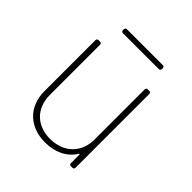

<svg xmlns="http://www.w3.org/2000/svg" viewBox="-175 -753 885 885"><g transform="rotate(45 267.5 -311.0)"><path d="M385 -629H151C145 -629 141 -625 141 -619V-613C141 -607 145 -603 151 -603H385C391 -603 395 -607 395 -613V-619C395 -625 391 -629 385 -629ZM405 -491V-164C405 -79 347 -21 257 -21C172 -21 114 -76 114 -164V-491C114 -497 110 -501 104 -501H94C88 -501 84 -497 84 -491V-158C84 -56 154 7 252 7C319 7 371 -19 400 -66C402 -69 405 -69 405 -65V-10C405 -4 409 0 415 0H425C431 0 435 -4 435 -10V-491C435 -497 431 -501 425 -501H415C409 -501 405 -497 405 -491Z"/></g></svg>

Font: Barlow Thin
Style: Regular
Weight: 250
Designer: Jeremy Tribby
Foundry: Tribby Type
Version: Version 1.422;hotconv 1.0.109;makeotfexe 2.5.65596